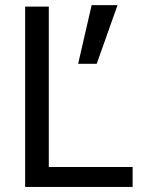

<svg xmlns="http://www.w3.org/2000/svg" viewBox="-20 -737 582 757"><path d="M361.3 -485.4 443.4 -716.8H341.3L288.1 -485.4ZM502.9 0V-78.6H172.4V-710.9H79.1V0Z"/></svg>

Font: Ride
Style: Regular
Weight: 400
Version: Version 3.000